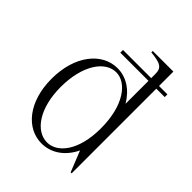

<svg xmlns="http://www.w3.org/2000/svg" viewBox="-200 -819 954 954"><g transform="rotate(45 276.5 -342.0)"><path d="M210 -599V-580H408V-419C369 -484 314 -516 255 -516C147 -516 60 -410 60 -247C60 -86 145 16 252 16C315 16 376 -20 412 -95L456 15H463V-580H522V-599H463V-700H318V-690C385 -683 409 -674 408 -626V-599ZM268 -7C187 -7 121 -102 121 -250C121 -401 186 -497 265 -497C336 -497 408 -410 408 -246C408 -86 338 -7 268 -7Z"/></g></svg>

Font: Sprat Condensed Light
Style: Regular
Weight: 300
Width: 3
Designer: Ethan Nakache
Foundry: Collletttivo
Version: Version 2.000;Glyphs 3.2 (3217)